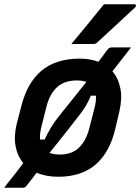

<svg xmlns="http://www.w3.org/2000/svg" viewBox="-21 -824 662 907"><path d="M470 -804H614Q620 -804 621 -798.5Q622 -793 616 -788Q570 -745 530 -708Q490 -671 439 -624Q432 -616 420 -616H316Q354 -662 393 -709Q432 -756 470 -804ZM356 -547Q405 -547 444 -532Q454 -545 463 -557.5Q472 -570 481 -582Q490 -594 494.5 -597Q499 -600 507 -600H598Q575 -570 553 -542Q531 -514 510 -487Q538 -455 547.5 -407Q557 -359 543 -298L524 -217Q498 -105 431 -47Q364 11 254 11Q197 11 152 -8Q139 10 126 26Q113 42 104 54Q97 63 88 63H-1Q11 46 29 24Q47 2 63.5 -19.5Q80 -41 89 -54Q61 -87 52.5 -134Q44 -181 58 -239L79 -320Q107 -433 175 -490Q243 -547 356 -547ZM341 -444Q284 -444 249 -412.5Q214 -381 199 -322L174 -223Q166 -190 168 -165H190Q202 -192 219.5 -221Q237 -250 259 -277Q292 -318 324 -358Q356 -398 387 -437Q368 -444 341 -444ZM353 -279Q319 -235 284 -190.5Q249 -146 213 -102Q233 -94 262 -94Q318 -94 351.5 -126Q385 -158 400 -215L425 -312Q434 -345 432 -372H408Q399 -349 385 -325Q371 -301 353 -279Z"/></svg>

Font: Recursive Sn Lnr St SmB
Style: Italic
Weight: 600
Italic angle: -15°
Version: Version 1.079;hotconv 1.0.112;makeotfexe 2.5.65598; ttfautoh